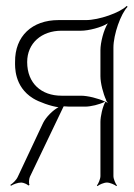

<svg xmlns="http://www.w3.org/2000/svg" viewBox="-20 -618 452 650"><path d="M15 8 17 11C25 6 40 0 52 0C59 0 73 6 76 10L80 8C77 4 78 -12 81 -19L194 -255C194 -256 195 -257 196 -258H197C203 -258 209 -257 215 -257H268C287 -257 317 -264 336 -274C313 -285 277 -294 254 -294H188C121 -294 72 -335 72 -408C72 -472 121 -514 188 -514H254C280 -514 323 -525 345 -539C331 -517 320 -474 320 -448V-360C320 -337 329 -301 340 -278C339 -277 339 -276 338 -275C339 -276 340 -275 341 -276C342 -273 344 -271 345 -269C343 -270 340 -273 337 -274C327 -256 320 -224 320 -205V-22C320 -12 313 4 308 10L310 12C316 7 332 0 342 0C352 0 368 7 374 12L376 10C371 4 364 -12 364 -22V-457C364 -501 389 -572 412 -595L409 -598C386 -575 315 -550 271 -550H178C89 -550 30 -496 31 -408C31 -394 27 -325 92 -285C111 -273 153 -258 178 -255C159 -245 136 -222 126 -202L40 -19C35 -8 23 3 15 8ZM337 -274C337 -274 338 -275 338 -275C338 -275 337 -274 337 -274Z"/></svg>

Font: Armata Saber
Style: Rg
Weight: 400
Designer: Jasper
Foundry: Cannot Into Space Fonts
Version: Version 0.970